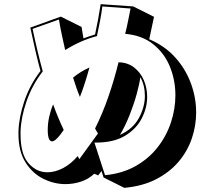

<svg xmlns="http://www.w3.org/2000/svg" viewBox="-20 -827 1040 925"><path d="M469 -3 453 18 434 10Q408 35 371.5 47.5Q335 60 295 60Q241 60 189 34.5Q137 9 103 -44.5Q69 -98 69 -181V-194Q71 -261 97 -339Q123 -417 175 -485Q163 -529 151 -581Q139 -633 126 -694L273 -747L373 -697L382 -642Q396 -647 410 -652Q424 -657 438 -661Q446 -698 452.5 -733Q459 -768 465 -807L622 -796L722 -746L699 -638Q774 -606 824 -550.5Q874 -495 899.5 -426Q925 -357 925 -285Q925 -221 904 -159.5Q883 -98 840 -47.5Q797 3 732 36.5Q667 70 579 78L479 28ZM452 -184Q448 -191 444.5 -196Q441 -201 438 -208Q475 -282 503 -363.5Q531 -445 551 -527Q595 -526 626 -502Q657 -478 673 -440.5Q689 -403 689 -360Q689 -308 663 -257Q637 -206 582.5 -173Q528 -140 441 -140H435L486 17Q570 9 633.5 -27Q697 -63 739.5 -117.5Q782 -172 803.5 -237Q825 -302 825 -368Q825 -441 798.5 -506Q772 -571 718 -614Q664 -657 583 -664Q591 -695 597 -726Q603 -757 609 -786L473 -796Q469 -762 462 -726.5Q455 -691 447 -653Q372 -634 294 -586Q286 -622 278 -658.5Q270 -695 264 -733L137 -688Q161 -574 186 -483Q134 -416 107.5 -338Q81 -260 79 -194V-179Q79 -84 117.5 -40.5Q156 3 208 3Q246 3 284.5 -17.5Q323 -38 354 -75Q356 -71 358.5 -67.5Q361 -64 362 -60ZM365 -360Q356 -381 348 -404.5Q340 -428 332 -453Q367 -482 411 -502Q401 -465 389.5 -429Q378 -393 365 -360ZM656 -455Q652 -423 639 -375.5Q626 -328 605.5 -275.5Q585 -223 558 -177Q621 -206 649.5 -259Q678 -312 678 -365Q678 -390 672.5 -413Q667 -436 656 -455ZM287 -201Q279 -189 271 -179Q246 -146 231 -146Q210 -146 210 -201Q210 -233 217 -264.5Q224 -296 236 -324Q259 -260 287 -201Z"/></svg>

Font: Rampart One
Style: Regular
Weight: 400
Designer: Fontworks Inc.
Foundry: Fontworks Inc.
Version: Version 1.100